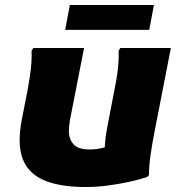

<svg xmlns="http://www.w3.org/2000/svg" viewBox="-20 -740 723 772"><path d="M59 -177Q59 -195 61 -214.5Q63 -234 67 -256L92 -383Q96 -407 100 -432.5Q104 -458 106 -484.5Q108 -511 107 -536L114 -547H318L261 -256Q259 -243 258 -232Q257 -221 257 -213Q257 -181 275.5 -160Q294 -139 341 -139Q369 -139 396.5 -146.5Q424 -154 447 -163L403 -102Q400 -128 402 -160Q404 -192 411 -227L441 -383Q446 -407 450 -432.5Q454 -458 456 -484.5Q458 -511 457 -536L464 -547H667L598 -193Q591 -156 585 -114.5Q579 -73 579 -36L571 -28Q541 -18 500 -9Q459 0 413.5 6Q368 12 325 12Q240 12 180.5 -6.5Q121 -25 90 -66.5Q59 -108 59 -177ZM261 -720H599L580 -620H242Z"/></svg>

Font: Kufam ExtraBold
Style: Italic
Weight: 800
Italic angle: -11°
Designer: Artur Schmal
Foundry: Original Type
Version: Version 1.301; ttfautohint (v1.8.3)